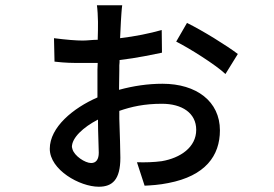

<svg xmlns="http://www.w3.org/2000/svg" viewBox="-20 -649 1040 729"><path d="M437 -50C437 -78 435 -137 433 -198V-210C433 -216 433 -222 433 -228C479 -244 528 -255 595 -255C671 -255 725 -220 725 -156C725 -90 665 -49 594 -37C564 -33 532 -32 500 -33L529 56C552 55 585 53 619 46C760 19 815 -58 815 -154C815 -264 726 -331 597 -331C542 -331 487 -323 432 -308V-314C432 -334 433 -357 433 -381V-391V-401C434 -408 434 -414 434 -421C502 -429 560 -442 595 -449L594 -535C548 -522 494 -511 436 -504C437 -527 438 -551 439 -567C440 -583 442 -617 444 -629H348C350 -617 352 -583 352 -567V-560C352 -546 352 -524 351 -498C332 -498 312 -495 294 -495C269 -495 232 -498 185 -504L187 -415C230 -410 254 -410 289 -410H299C315 -410 333 -410 351 -410C351 -402 350 -393 350 -385V-375C350 -358 350 -342 350 -326V-279C258 -239 169 -166 169 -84C169 -4 283 60 355 60C407 60 437 33 437 -50ZM883 -444C841 -476 749 -533 690 -562L649 -491C699 -466 799 -403 836 -368L883 -444ZM253 -91C253 -126 296 -166 352 -195C352 -142 355 -94 355 -69C355 -44 345 -30 326 -30C303 -30 262 -57 255 -83L253 -91Z"/></svg>

Font: Glow Sans SC Normal Medium
Style: Regular
Weight: 600
Designer: Ryoko NISHIZUKA (kana, bopomofo & ideographs); Paul D. Hunt (Latin, Greek & Cyrillic); Sandoll Communications, Soo-young
Version: Version 0.93